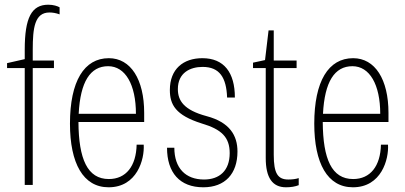

<svg xmlns="http://www.w3.org/2000/svg" viewBox="-20 -785 1720 815"><path d="M85 0H119V-496H209V-528H119V-574C119 -666 127 -732 190 -732C202 -732 217 -730 233 -724V-754C224 -759 207 -765 185 -765C114 -765 85 -710 85 -574V-534L10 -517V-496H85Z M592 -306C592 -448 535 -538 442 -538C337 -538 277 -440 277 -260C277 -92 333 10 441 10C562 10 594 -109 590 -171H560C558 -80 515 -25 442 -25C351 -25 314 -110 313 -267H592ZM314 -302C321 -438 363 -504 439 -504C512 -504 557 -426 557 -302Z M843 10C935 10 988 -47 988 -142C988 -210 955 -266 857 -292C760 -318 735 -358 735 -407C735 -476 787 -501 840 -501C912 -501 941 -456 944 -371H977C977 -477 931 -538 839 -538C758 -538 701 -492 701 -403C701 -341 725 -296 836 -261C921 -236 955 -202 955 -135C955 -60 911 -23 846 -23C768 -23 720 -71 720 -158H689C689 -52 743 10 843 10Z M1194 10C1215 10 1233 7 1248 1V-29C1236 -25 1221 -23 1204 -23C1159 -23 1142 -49 1142 -128V-496H1239V-528H1142V-656H1120L1105 -530L1054 -519V-496H1108V-114C1108 -31 1136 10 1194 10Z M1629 -306C1629 -448 1572 -538 1479 -538C1374 -538 1314 -440 1314 -260C1314 -92 1370 10 1478 10C1599 10 1631 -109 1627 -171H1597C1595 -80 1552 -25 1479 -25C1388 -25 1351 -110 1350 -267H1629ZM1351 -302C1358 -438 1400 -504 1476 -504C1549 -504 1594 -426 1594 -302Z"/></svg>

Font: Kathrein 37 Thin Condensed
Style: Regular
Weight: 250
Width: 3
Designer: Lazydogs Typefoundry, based on Open Sans by Ascender Corporation
Foundry: Lazydogs Typefoundry
Version: Version 1.003;PS 001.003;hotconv 1.0.88;makeotf.lib2.5.64775